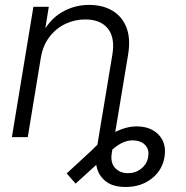

<svg xmlns="http://www.w3.org/2000/svg" viewBox="-20 -557 757 780"><path d="M490.7 202.6Q441.4 202.6 413.1 182.1Q384.8 161.6 374.8 128.9Q364.7 96.2 371.1 59.1L395.5 -88.9H459.5L434.1 64.9Q427.7 104 447.5 125.2Q467.3 146.5 500 146.5Q530.8 146.5 554 127.9Q577.1 109.4 582 80.1Q586.9 52.2 571.5 34.2Q556.2 16.1 527.3 13.7Q506.8 11.7 487.1 18.8Q467.3 25.9 447.3 41.5Q427.2 57.1 404.3 82.5L287.1 189L251 147.5L352.1 54.2Q400.4 3.4 446.5 -20Q492.7 -43.5 534.7 -43.5Q592.3 -43.5 624.8 -9.3Q657.2 24.9 648.4 80.1Q639.6 134.8 596.2 168.7Q552.7 202.6 490.7 202.6ZM146 -323.2 92.8 0H28.3L115.7 -529.3H178.2L158.2 -404.3L143.6 -406.2Q177.2 -475.1 229.2 -506.1Q281.2 -537.1 341.8 -537.1Q397 -537.1 436.5 -513.7Q476.1 -490.2 493.7 -445.3Q511.2 -400.4 500.5 -335.4L444.8 0H380.9L436.5 -335.4Q447.8 -404.3 418 -441.2Q388.2 -478 326.2 -478Q283.2 -478 245.1 -459.7Q207 -441.4 180.7 -406.7Q154.3 -372.1 146 -323.2Z"/></svg>

Font: Inter 24pt Light
Style: Italic
Weight: 300
Italic angle: -9.3988°
Designer: Rasmus Andersson
Foundry: rsms
Version: Version 4.001;git-66647c0bb